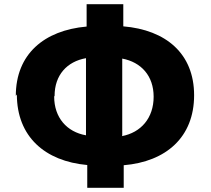

<svg xmlns="http://www.w3.org/2000/svg" viewBox="-20 -811 1003 911"><path d="M60 -363C60 -163 193 -46 394 -28V80H567V-27C768 -44 901 -160 901 -359C901 -557 767 -669 565 -686V-791H391V-685C189 -667 55 -554 55 -356ZM239 -356C239 -455 298 -519 388 -535V-169C297 -185 237 -253 237 -353ZM560 -168V-533C650 -516 709 -451 709 -352C709 -251 649 -182 558 -165Z"/></svg>

Font: GenEiGothic-pro-Heavy
Style: Bold
Weight: 900
Designer: Ryoko NISHIZUKA (kana & ideographs); Paul D. Hunt (Latin, Greek & Cyrillic); Wenlong ZHANG (bopomofo); Sandoll Communica
Foundry: Adobe Systems Incorporated; o_tamon
Version: Version 1.000.140830